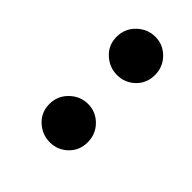

<svg xmlns="http://www.w3.org/2000/svg" viewBox="-19 -826 315 315"><g transform="rotate(-45 138.0 -668.5)"><path d="M231 -624Q212 -624 199.5 -637Q187 -650 187 -668Q187 -686 199.5 -699.5Q212 -713 231 -713Q250 -713 263 -699.5Q276 -686 276 -668Q276 -650 263 -637Q250 -624 231 -624ZM75 -624Q56 -624 43.5 -637Q31 -650 31 -668Q31 -686 43.5 -699.5Q56 -713 75 -713Q94 -713 107 -699.5Q120 -686 120 -668Q120 -650 107 -637Q94 -624 75 -624Z"/></g></svg>

Font: Be Vietnam Pro ExtraLight
Style: Regular
Weight: 200
Designer: Lam Bao, Tony Le, Vietanh Nguyen
Foundry: Yellow Type Foundry
Version: Version 1.002; ttfautohint (v1.8.3)